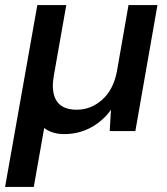

<svg xmlns="http://www.w3.org/2000/svg" viewBox="-43 -516 656 756"><path d="M-23 220 104 -496H218L170 -224Q168 -211 166.5 -200Q165 -189 165 -180Q165 -84 259 -84Q315 -84 359 -123Q403 -162 417 -233L463 -496H577L490 0H389L394 -84Q363 -40 315 -14Q267 12 210 12Q162 12 131 -12L90 220Z"/></svg>

Font: Rethink Sans SemiBold
Style: Italic
Weight: 600
Italic angle: -10°
Designer: The Rethink Sans project authors (Hans Thiessen). DM Sans designed by Colophon Foundry.
Foundry: Rethink Communications LLC
Version: Version 1.001